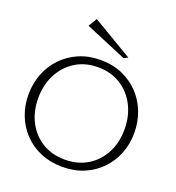

<svg xmlns="http://www.w3.org/2000/svg" viewBox="-163 -1066 1099 1200"><g transform="rotate(20 386.0 -466.0)"><path d="M386 5Q307 5 242 -22.5Q177 -50 130.5 -98.5Q84 -147 59 -211Q34 -275 34 -348Q34 -422 59 -486.5Q84 -551 130.5 -600Q177 -649 241.5 -677Q306 -705 386 -705Q466 -705 530.5 -677Q595 -649 641.5 -600Q688 -551 713 -486.5Q738 -422 738 -348Q738 -275 713 -211Q688 -147 641.5 -98.5Q595 -50 530.5 -22.5Q466 5 386 5ZM386 -43Q472 -43 536.5 -82.5Q601 -122 637 -191Q673 -260 673 -348Q673 -436 637 -506Q601 -576 536.5 -616.5Q472 -657 386 -657Q300 -657 235.5 -616.5Q171 -576 135 -506Q99 -436 99 -348Q99 -260 135 -191Q171 -122 235.5 -82.5Q300 -43 386 -43ZM514 -765 240 -880 274 -937 542 -778Z"/></g></svg>

Font: Panamera
Style: Regular
Weight: 400
Designer: Bastien Sozeau
Foundry: NBR — Bastien Sozeau
Version: Version 3.002; ttfautohint (v1.8.4.7-5d5b);gftools[0.9.33]